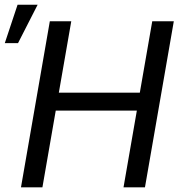

<svg xmlns="http://www.w3.org/2000/svg" viewBox="-61 -802 777 822"><path d="M0 0ZM559.6 0H467.8L524.9 -328.6H177.7L120.6 0H28.8L152.3 -710.9H244.1L190.9 -405.3H537.6L590.8 -710.9H683.1ZM14.2 -781.7H100.1L16.1 -617.2H-40.5Z"/></svg>

Font: Roboto
Style: Italic
Weight: 400
Italic angle: -12°
Designer: Google
Version: Version 2.134; 2016; ttfautohint (v1.6)